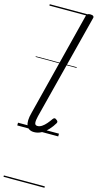

<svg xmlns="http://www.w3.org/2000/svg" viewBox="-183 -935 687 1354"><g transform="rotate(15 161.0 -257.5)"><path d="M126 15Q85 15 71 -16.5Q57 -48 74 -111L266 -870Q269 -881 275.5 -885.5Q282 -890 295 -890Q311 -890 317.5 -884Q324 -878 320 -867L124 -100Q116 -68 118 -50.5Q120 -33 138 -33Q154 -33 170 -43.5Q186 -54 201 -71.5Q216 -89 229 -108Q235 -116 241 -117Q247 -118 254 -112Q264 -106 266 -100Q268 -94 264 -87Q249 -61 227.5 -37.5Q206 -14 180 0.5Q154 15 126 15ZM0 365H299V375H0ZM0 -20H299V0H0ZM0 -505H299V-500H0ZM0 -885H299V-875H0Z"/></g></svg>

Font: Playwrite IS Guides
Style: Regular
Weight: 400
Designer: Veronika Burian, José Scaglione
Foundry: TypeTogether
Version: Version 1.003